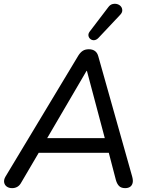

<svg xmlns="http://www.w3.org/2000/svg" viewBox="-20 -967 773 994"><path d="M43 7Q26 7 15 -1Q4 -9 1.5 -22.5Q-1 -36 8 -52L386 -680Q397 -697 409.5 -704.5Q422 -712 440 -712Q459 -712 471.5 -703Q484 -694 489 -675L664 -54Q670 -33 666.5 -19.5Q663 -6 653 0.5Q643 7 628 7Q608 7 597 -3.5Q586 -14 580 -35L538 -196L571 -176H148L191 -194L90 -22Q82 -7 70 0Q58 7 43 7ZM428 -600 215 -236 193 -252H551L527 -235L430 -600ZM489 -770Q479 -760 468 -759Q457 -758 448.5 -764.5Q440 -771 438 -781.5Q436 -792 444 -803L540 -929Q550 -943 563 -946Q576 -949 587.5 -945.5Q599 -942 606 -933.5Q613 -925 613 -913Q613 -901 601 -889Z"/></svg>

Font: Nunito ExtraLight Medium
Style: Italic
Weight: 500
Italic angle: -9°
Version: Version 3.602